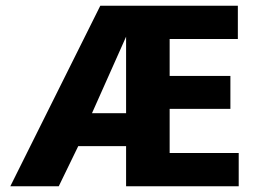

<svg xmlns="http://www.w3.org/2000/svg" viewBox="-20 -650 887 670"><path d="M330 -630H810V-514H572V-385H784V-270H572V-116H813V0H420V-140H253L185 0H16ZM420 -522 301 -255H420Z"/></svg>

Font: Mukta Vaani ExtraBold
Style: Regular
Weight: 800
Designer: Noopur Datye, Girish Dalvi, Yashodeep Gholap, Pallavi Karambelkar
Foundry: Ek Type
Version: Version 2.538;PS 1.000;hotconv 16.6.51;makeotf.lib2.5.65220;